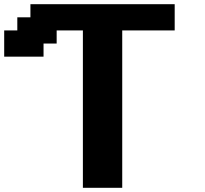

<svg xmlns="http://www.w3.org/2000/svg" viewBox="-20 -895 977 915"><path d="M375 0H562.5V-750H812.5V-875H125V-812.5H62.5V-750H0V-625H187.5V-687.5H250V-750H375Z"/></svg>

Font: Faithful 32x
Style: Semibold
Weight: 400
Foundry: Faithful Resource Pack
Version: Version 1.0; January 27, 2023